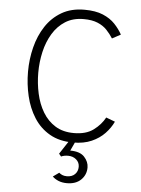

<svg xmlns="http://www.w3.org/2000/svg" viewBox="-62 -760 765 1043"><g transform="rotate(5 321.0 -238.5)"><path d="M356.5 12Q282 12 229 -18.5Q176 -49 143 -101Q110 -153 94.8 -217.5Q79.5 -282 79.5 -350Q79.5 -418.5 95.8 -483.2Q112 -548 145.8 -599.5Q179.5 -651 231.8 -681.5Q284 -712 356 -712Q417 -712 457.2 -695Q497.5 -678 523 -651Q548.5 -624 564.5 -594.5L518 -569.5Q503 -593.5 483 -614.5Q463 -635.5 432.5 -648.2Q402 -661 356 -661Q298 -661 256.2 -634.5Q214.5 -608 187.8 -563.5Q161 -519 148.2 -463.5Q135.5 -408 135.5 -350Q135.5 -291.5 147.8 -235.8Q160 -180 186.5 -135.8Q213 -91.5 255 -65.5Q297 -39.5 356.5 -39.5Q423 -39.5 463.2 -69.5Q503.5 -99.5 524.5 -139L573.5 -120.5Q557.5 -86 528.8 -55.8Q500 -25.5 457.5 -6.8Q415 12 356.5 12ZM342.5 235Q316.5 235 296.5 226.8Q276.5 218.5 263.5 205.5L296.5 182Q303.5 188.5 313.8 193Q324 197.5 339 197.5Q367 197.5 383 181.5Q399 165.5 399 141Q399 117 381 101.5Q363 86 336.5 86Q326 86 316.5 87.8Q307 89.5 298.5 93.5L286.5 79L338.5 0H372L345.5 57Q399 57 423 83.2Q447 109.5 447 140.5Q447 180.5 419 207.8Q391 235 342.5 235Z"/></g></svg>

Font: Overpass ExtraLight
Style: Regular
Weight: 250
Designer: Delve Withrington, Dave Bailey, Thomas Jockin
Foundry: Delve Fonts LLC
Version: Version 4.000